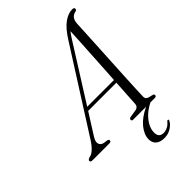

<svg xmlns="http://www.w3.org/2000/svg" viewBox="-320 -812 1121 1121"><g transform="rotate(-45 240.0 -251.5)"><path d="M64 -91.5Q46 -62.5 52.8 -45.2Q59.5 -28 81.5 -24.5L103.5 -21.5Q115 -18.5 114.5 -11Q114.5 0 99.5 0H-39.5Q-55.5 0 -55.5 -11Q-55.5 -20 -38.5 -25Q-2.5 -30.5 38 -94.5L357 -596Q395 -656.5 430.8 -682Q466.5 -707.5 499.5 -707.5Q516 -707.5 515.5 -696.5Q515.5 -687 503.5 -684Q485.5 -681.5 474 -667.5Q462.5 -653.5 461 -627Q460 -607.5 457.8 -563.5Q455.5 -519.5 452.5 -461.8Q449.5 -404 446 -341.2Q442.5 -278.5 439.5 -220.5Q436.5 -162.5 434.5 -118.8Q432.5 -75 432 -56Q431.5 -41.5 440 -34.2Q448.5 -27 479 -21.5Q488.5 -19 488.5 -11Q488 0 475 0H438.5Q387.5 25.5 358.5 63.2Q329.5 101 329 136.5Q327.5 181 367.5 181Q383.5 181 400.2 172.8Q417 164.5 428 150Q434 143 439 144Q445.5 145.5 440 155.5Q430.5 174 406 189.8Q381.5 205.5 350.5 205.5Q315 205.5 296.5 189Q278 172.5 278.5 143.5Q279.5 105.5 310.8 67.2Q342 29 402.5 0H295.5Q284.5 0 285 -10Q285 -18 295 -21.5L346.5 -29.5Q368 -34.5 369.5 -57Q370.5 -77 373.2 -121.2Q376 -165.5 379.5 -222H146.5ZM373 -581.5 159.5 -243H380.5Q384 -295 387.2 -350.5Q390.5 -406 393.5 -458.5Q396.5 -511 399 -554Q401.5 -597 402.5 -624Q396.5 -616.5 389 -606Q381.5 -595.5 373 -581.5Z"/></g></svg>

Font: Fraunces 144pt S050 Light
Style: Italic
Weight: 300
Italic angle: -16°
Version: Version 1.000; ttfautohint (v1.8.3)